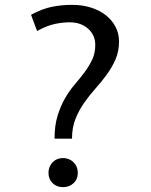

<svg xmlns="http://www.w3.org/2000/svg" viewBox="-20 -757 623 792"><path d="M277 -737Q320 -737 356 -725.5Q392 -714 417.5 -693.5Q443 -673 457 -645.5Q471 -618 471 -587Q471 -545 456.5 -512Q442 -479 420.5 -449.5Q399 -420 374 -392Q349 -364 327.5 -333.5Q306 -303 291.5 -267Q277 -231 277 -185H205Q205 -239 217.5 -279.5Q230 -320 248.5 -352Q267 -384 289 -409.5Q311 -435 329.5 -460Q348 -485 360.5 -511.5Q373 -538 373 -572Q373 -612 343.5 -638.5Q314 -665 267 -665Q238 -665 205.5 -658Q173 -651 133 -629L108 -696Q154 -721 194.5 -729Q235 -737 277 -737ZM180 -44Q180 -70 197 -87.5Q214 -105 240 -105Q266 -105 283.5 -87.5Q301 -70 301 -44Q301 -18 283.5 -1.5Q266 15 240 15Q214 15 197 -1.5Q180 -18 180 -44Z"/></svg>

Font: Expletus Sans
Style: Regular
Weight: 400
Designer: Jasper de Waard
Foundry: Designtown
Version: Version 7.028